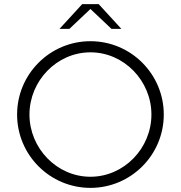

<svg xmlns="http://www.w3.org/2000/svg" viewBox="-20 -906 878 932"><path d="M269 -766H317L419 -862.4L521 -766H569L459 -886H379ZM63 -350C63 -153.5 222.5 6 419 6C615.5 6 775 -153.5 775 -350C775 -546.5 615.5 -706 419 -706C222.5 -706 63 -546.5 63 -350ZM123 -350C123 -513.4 255.6 -652 419 -652C582.4 -652 715 -513.4 715 -350C715 -186.6 582.4 -48 419 -48C255.6 -48 123 -186.6 123 -350Z"/></svg>

Font: Resamitz
Style: Regular
Weight: 500
Designer: gluk
Foundry: gluk
Version: Version 0.047